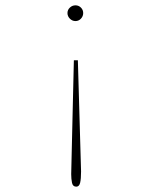

<svg xmlns="http://www.w3.org/2000/svg" viewBox="-20 -619 590 720"><path d="M263 -599Q275 -599 283.5 -590.5Q292 -582 292 -570Q292 -558 283.5 -549Q275 -540 263 -540Q251 -540 242 -549Q233 -558 233 -570Q233 -582 242 -590.5Q251 -599 263 -599ZM257 -393H272L284 24Q284 52 280.5 66.5Q277 81 266 81Q253 81 250 66.5Q247 52 247 34Z"/></svg>

Font: Inconsolata SemiExpanded ExtraLight
Style: Regular
Weight: 200
Width: 6
Monospace: yes
Designer: Raph Levien, Cyreal, Brenton Simpson
Foundry: Raph Levien, Cyreal, Google
Version: Version 3.001; ttfautohint (v1.8.2.53-6de2)